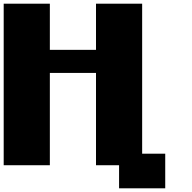

<svg xmlns="http://www.w3.org/2000/svg" viewBox="-20 -895 1040 1040"><path d="M625 125H875V-62.5H750V-875H500V-625H250V-875H0V0H250V-500H500V0H625Z"/></svg>

Font: Faithful 32x
Style: Bold
Weight: 400
Foundry: Faithful Resource Pack
Version: Version 1.0; January 27, 2023